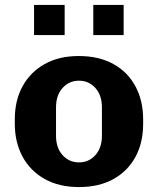

<svg xmlns="http://www.w3.org/2000/svg" viewBox="-20 -748 640 778"><path d="M300 10Q219 10 160.5 -23Q102 -56 71 -114Q40 -172 40 -246V-265Q40 -341 71.5 -398.5Q103 -456 161 -488.5Q219 -521 299 -521Q381 -521 439.5 -488.5Q498 -456 529 -398Q560 -340 560 -265V-246Q560 -169 528.5 -111.5Q497 -54 439 -22Q381 10 300 10ZM300 -90Q340 -90 366.5 -119.5Q393 -149 393 -198V-313Q393 -362 366.5 -391.5Q340 -421 300 -421Q260 -421 233.5 -391.5Q207 -362 207 -313V-198Q207 -149 233.5 -119.5Q260 -90 300 -90ZM118 -606V-728H242V-606ZM358 -606V-728H481V-606Z"/></svg>

Font: Chivo Mono
Style: Bold
Weight: 700
Monospace: yes
Designer: Hector Gatti
Foundry: Omnibus-Type
Version: Version 1.008; ttfautohint (v1.8.4.7-5d5b)